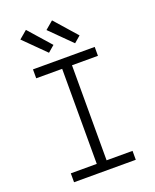

<svg xmlns="http://www.w3.org/2000/svg" viewBox="-175 -1076 949 1175"><g transform="rotate(-20 300.0 -488.5)"><path d="M99 0V-58H268V-677H99V-735H501V-677H332V-58H501V0ZM396 -797 259 -933 311 -977 438 -833ZM226 -797 89 -933 141 -977 268 -833Z"/></g></svg>

Font: Iosevka Curly Slab LtEx
Style: Regular
Weight: 300
Width: 7
Monospace: yes
Designer: Belleve Invis
Foundry: Belleve Invis
Version: Version 11.1.0; ttfautohint (v1.8.3)